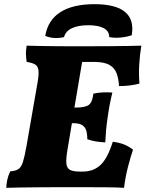

<svg xmlns="http://www.w3.org/2000/svg" viewBox="-20 -898 698 921"><path d="M10 3Q11 -17 15 -36Q19 -55 29 -76Q55 -78 68.5 -87Q82 -96 90 -121Q98 -146 107 -197L160 -501Q167 -541 164.5 -561Q162 -581 148 -589Q134 -597 108 -601Q105 -620 104.5 -638.5Q104 -657 108 -679Q132 -678 167.5 -677.5Q203 -677 242 -676.5Q281 -676 317 -676Q353 -676 378 -676Q452 -676 504 -676.5Q556 -677 593 -677.5Q630 -678 658 -679Q651 -638 648 -590Q645 -542 649 -497Q603 -485 551 -485Q549 -520 539.5 -546Q530 -572 505 -586.5Q480 -601 430 -601H374L337 -382H343Q388 -382 405.5 -394.5Q423 -407 428 -449Q472 -458 519 -454Q512 -426 506 -394.5Q500 -363 495 -325Q491 -298 488.5 -269.5Q486 -241 485 -215Q461 -216 440 -219.5Q419 -223 399 -230Q399 -250 395 -267.5Q391 -285 377 -296Q363 -307 333 -307H325L304 -182Q296 -136 298.5 -113Q301 -90 317 -82.5Q333 -75 363 -75H377Q428 -75 462 -106.5Q496 -138 521 -218Q552 -214 574 -205.5Q596 -197 618 -180Q606 -145 593.5 -96Q581 -47 575 3Q545 1 499 0.5Q453 0 403 0Q353 0 310 0Q284 0 243 0Q202 0 157.5 0.5Q113 1 73.5 1.5Q34 2 10 3ZM433 -878Q637 -878 612 -729Q589 -721 560 -718Q531 -715 504 -720Q504 -749 477.5 -763Q451 -777 403 -777Q356 -777 325.5 -763Q295 -749 287 -720Q261 -714 238 -716Q215 -718 197 -726Q210 -802 270 -840Q330 -878 433 -878Z"/></svg>

Font: Vollkorn Black
Style: Italic
Weight: 900
Italic angle: -11°
Designer: Friedrich Althausen
Foundry: Friedrich Althausen
Version: Version 5.000; ttfautohint (v1.8.3)